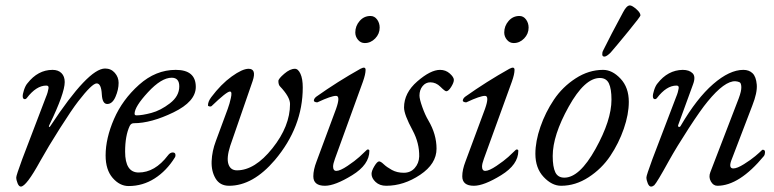

<svg xmlns="http://www.w3.org/2000/svg" viewBox="-20 -672 2860 709"><path d="M269 -298Q245 -267 201.5 -198.5Q158 -130 129 -78Q77 17 57 17Q50 17 45 5Q40 -7 40 -17Q40 -24 62 -84L149 -312Q154 -324 156 -331.5Q158 -339 159 -345Q160 -351 158 -353.5Q156 -356 151 -356Q114 -356 79 -310Q75 -305 70 -306Q65 -307 64 -314Q63 -323 68.5 -339.5Q74 -356 81 -364Q120 -414 174 -414Q195 -414 207 -402Q219 -390 219 -369Q219 -328 163 -212Q159 -205 161.5 -203.5Q164 -202 167 -208Q306 -419 368 -419Q390 -419 404 -403Q418 -387 418 -366Q418 -341 406.5 -314.5Q395 -288 376 -288Q358 -288 356 -323Q354 -364 337 -364Q320 -364 269 -298Z M455 15Q422 15 396 -15Q370 -45 370 -98Q370 -161 401 -232.5Q432 -304 493.5 -359Q555 -414 629 -414Q703 -414 703 -351Q703 -297 620.5 -257Q538 -217 474 -217Q464 -217 459 -207Q442 -171 442 -112Q442 -35 492 -35Q552 -35 600 -98Q608 -109 618 -109Q628 -109 628 -99Q628 -94 626 -91Q595 -41 551 -13Q507 15 455 15ZM614 -385Q576 -385 526.5 -331.5Q477 -278 477 -252Q477 -246 484 -246Q505 -246 539 -255Q573 -264 607.5 -290.5Q642 -317 642 -353Q642 -385 614 -385Z M830 -133Q816 -89 823.5 -66Q831 -43 855 -43Q921 -43 986 -124.5Q1051 -206 1051 -288Q1051 -314 1014 -353Q1008 -359 1008 -373Q1008 -381 1029.5 -399.5Q1051 -418 1069 -418Q1081 -418 1089.5 -399.5Q1098 -381 1098 -349Q1098 -203 995 -81Q914 14 826 14Q792 14 776 -13Q760 -40 761.5 -77Q763 -114 777 -151L821 -270Q825 -281 827.5 -290Q830 -299 832.5 -310Q835 -321 834.5 -327.5Q834 -334 829 -334Q817 -334 761 -280Q759 -278 753.5 -279Q748 -280 748 -283Q748 -297 760 -313Q796 -361 835.5 -389.5Q875 -418 898 -418Q928 -418 913 -373Z M1348 -613Q1363 -613 1372.5 -600Q1382 -587 1382 -570Q1382 -547 1365.5 -530Q1349 -513 1327 -513Q1312 -513 1302 -525Q1292 -537 1292 -552Q1292 -576 1308 -594.5Q1324 -613 1348 -613ZM1149 -76 1221 -270Q1238 -318 1221 -318Q1203 -318 1154 -295Q1151 -293 1145 -295Q1139 -297 1139 -300Q1139 -308 1148 -315Q1227 -371 1311 -418Q1330 -428 1330 -414Q1330 -398 1320 -370L1217 -86Q1210 -67 1210 -57Q1210 -41 1222 -41Q1236 -41 1263.5 -59.5Q1291 -78 1307 -92.5Q1323 -107 1334 -118Q1336 -120 1338 -120Q1344 -120 1344 -115Q1344 -64 1280.5 -25Q1217 14 1180 14Q1137 14 1137 -21Q1137 -45 1149 -76Z M1605 -414Q1626 -414 1641 -400.5Q1656 -387 1656 -377Q1656 -367 1646 -351Q1636 -335 1628 -335Q1623 -335 1606.5 -351.5Q1590 -368 1569 -368Q1552 -368 1540.5 -354Q1529 -340 1529 -319Q1529 -306 1539.5 -276.5Q1550 -247 1562 -227Q1592 -176 1592 -123Q1592 -67 1531.5 -26.5Q1471 14 1406 14Q1382 14 1367 0Q1352 -14 1352 -30Q1352 -41 1362.5 -58.5Q1373 -76 1380 -76Q1386 -76 1397 -65.5Q1408 -55 1427 -44.5Q1446 -34 1471 -34Q1496 -34 1511.5 -51.5Q1527 -69 1528 -94Q1529 -143 1504 -190Q1472 -249 1472 -275Q1472 -329 1521 -371.5Q1570 -414 1605 -414Z M1898 -613Q1913 -613 1922.5 -600Q1932 -587 1932 -570Q1932 -547 1915.5 -530Q1899 -513 1877 -513Q1862 -513 1852 -525Q1842 -537 1842 -552Q1842 -576 1858 -594.5Q1874 -613 1898 -613ZM1699 -76 1771 -270Q1788 -318 1771 -318Q1753 -318 1704 -295Q1701 -293 1695 -295Q1689 -297 1689 -300Q1689 -308 1698 -315Q1777 -371 1861 -418Q1880 -428 1880 -414Q1880 -398 1870 -370L1767 -86Q1760 -67 1760 -57Q1760 -41 1772 -41Q1786 -41 1813.5 -59.5Q1841 -78 1857 -92.5Q1873 -107 1884 -118Q1886 -120 1888 -120Q1894 -120 1894 -115Q1894 -64 1830.5 -25Q1767 14 1730 14Q1687 14 1687 -21Q1687 -45 1699 -76Z M2235 -478Q2220 -463 2212 -463Q2204 -463 2204 -471Q2204 -479 2206 -483Q2235 -542 2281 -627Q2294 -652 2306 -652Q2314 -652 2329.5 -638.5Q2345 -625 2345 -615Q2345 -611 2300.5 -556.5Q2256 -502 2235 -478ZM2302 -296Q2302 -250 2283.5 -196.5Q2265 -143 2233.5 -96Q2202 -49 2153.5 -17.5Q2105 14 2052 14Q2018 14 1987.5 -18.5Q1957 -51 1957 -104Q1957 -150 1975.5 -203.5Q1994 -257 2025.5 -304Q2057 -351 2105.5 -382.5Q2154 -414 2207 -414Q2241 -414 2271.5 -381.5Q2302 -349 2302 -296ZM2238 -304Q2238 -344 2228.5 -364Q2219 -384 2195 -384Q2139 -384 2080 -278Q2021 -172 2021 -96Q2021 -56 2030.5 -36Q2040 -16 2064 -16Q2120 -16 2179 -122Q2238 -228 2238 -304Z M2603 -36 2708 -309Q2718 -336 2717.5 -350.5Q2717 -365 2711.5 -368Q2706 -371 2696 -372Q2656 -374 2593 -297Q2568 -267 2523.5 -198.5Q2479 -130 2450 -78Q2406 2 2396 12Q2390 17 2384 17Q2377 17 2372 5Q2367 -7 2367 -17Q2367 -24 2389 -84L2476 -312Q2481 -324 2483 -331.5Q2485 -339 2486 -345Q2487 -351 2485 -353.5Q2483 -356 2478 -356Q2441 -356 2406 -310Q2402 -305 2397 -306Q2392 -307 2391 -314Q2390 -323 2395.5 -339.5Q2401 -356 2408 -364Q2446 -413 2501 -414Q2525 -414 2537.5 -401.5Q2550 -389 2539 -360L2485 -212Q2482 -205 2486.5 -203.5Q2491 -202 2494 -208Q2553 -309 2613.5 -361.5Q2674 -414 2725 -414Q2746 -414 2759 -401.5Q2772 -389 2774.5 -359.5Q2777 -330 2758 -282L2683 -86Q2668 -50 2688 -50Q2702 -50 2727.5 -66Q2753 -82 2769 -95.5Q2785 -109 2794 -118Q2795 -119 2797 -119Q2805 -119 2805 -110Q2805 -102 2801 -96Q2710 14 2629 14Q2614 14 2605 -2Q2596 -18 2603 -36Z"/></svg>

Font: EB Garamond 12
Style: Italic
Weight: 400
Italic angle: -17°
Version: Version 0.016; ttfautohint (v1.8.4)